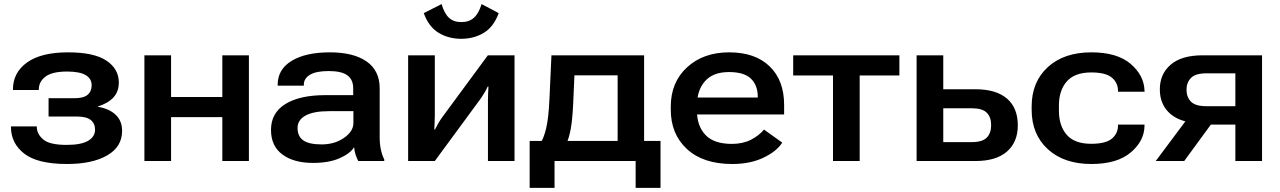

<svg xmlns="http://www.w3.org/2000/svg" viewBox="-20 -790 6281 942"><path d="M308.6 14.6Q432.6 14.6 505.9 -27.6Q579.1 -69.8 579.1 -147.9Q579.1 -196.8 547.6 -226.8Q516.1 -256.8 460 -266.1V-267.6Q510.3 -283.2 536.6 -312Q563 -340.8 563 -384.8Q563 -452.1 502 -492.7Q440.9 -533.2 314.5 -533.2Q181.6 -533.2 112.5 -483.4Q43.5 -433.6 43.5 -351.1V-348.6H170.4V-351.1Q170.4 -389.6 203.4 -414.3Q236.3 -439 309.1 -439Q370.6 -439 400.1 -421.6Q429.7 -404.3 429.7 -372.1Q429.7 -341.8 409.9 -325Q390.1 -308.1 344.2 -308.1H218.3V-218.3H356.9Q404.3 -218.3 425.3 -201.2Q446.3 -184.1 446.3 -153.8Q446.3 -119.1 412.1 -99.1Q377.9 -79.1 306.6 -79.1Q223.1 -79.1 191.9 -106Q160.6 -132.8 160.6 -167.5V-169.9H33.7V-167.5Q33.7 -86.9 99.1 -36.1Q164.6 14.6 308.6 14.6Z M688.5 -518.6V0H819.3V-215.3H1070.8V0H1201.2V-518.6H1070.8V-314H819.3V-518.6Z M1309.6 -152.8Q1309.6 -73.2 1365.5 -32Q1421.4 9.3 1515.6 9.3Q1594.2 9.3 1646.2 -13.7Q1698.2 -36.6 1717.3 -67.9Q1718.8 -49.3 1724.9 -30.5Q1731 -11.7 1737.8 0H1865.2V-7.8Q1854.5 -28.3 1848.6 -56.4Q1842.8 -84.5 1842.8 -116.2V-356.4Q1842.8 -443.8 1778.6 -488.5Q1714.4 -533.2 1598.1 -533.2Q1479.5 -533.2 1410.9 -491.5Q1342.3 -449.7 1342.3 -374V-369.6H1470.7V-374.5Q1470.7 -405.3 1501 -423.3Q1531.2 -441.4 1592.8 -441.4Q1655.8 -441.4 1684.3 -420.4Q1712.9 -399.4 1712.9 -356.9V-323.2H1575.7Q1450.2 -323.2 1379.9 -279.5Q1309.6 -235.8 1309.6 -152.8ZM1439.9 -162.1Q1439.9 -201.7 1479.2 -223.1Q1518.6 -244.6 1593.8 -244.6H1713.9V-186.5Q1713.9 -145.5 1667.7 -113.5Q1621.6 -81.5 1558.1 -81.5Q1496.1 -81.5 1468 -101.3Q1439.9 -121.1 1439.9 -162.1Z M1982.4 0H2113.3L2339.4 -307.6Q2350.1 -323.7 2358.4 -337.6Q2366.7 -351.6 2372.6 -365.2H2376.5Q2375.5 -350.6 2374.8 -331.8Q2374 -313 2374 -298.3V0H2504.4V-518.6H2373.5L2147.9 -212.4Q2136.7 -196.3 2128.9 -182.6Q2121.1 -168.9 2114.3 -154.8H2110.8Q2111.3 -169.4 2112.3 -188.2Q2113.3 -207 2113.3 -222.2V-518.6H1982.4ZM2243.2 -681.6Q2205.6 -681.6 2182.9 -702.6Q2160.2 -723.6 2146.5 -770L2059.1 -725.6Q2083.5 -658.2 2132.1 -628.9Q2180.7 -599.6 2243.2 -599.6Q2304.7 -599.6 2353.5 -628.9Q2402.3 -658.2 2426.8 -725.6L2342.8 -770Q2328.6 -723.6 2304.9 -702.6Q2281.2 -681.6 2243.2 -681.6Z M3098.6 131.8H3220.7V-98.6H2578.6V131.8H2700.7V0H3098.6ZM2798.3 -420.4H3010.3V-7.3H3140.1V-518.6H2685.5L2675.8 -305.2Q2671.4 -208 2659.2 -158.7Q2647 -109.4 2630.9 -86.9H2759.8Q2772.5 -115.7 2780.3 -158.2Q2788.1 -200.7 2792 -277.8Z M3271 -251.5Q3271 -132.3 3350.3 -58.8Q3429.7 14.6 3572.3 14.6Q3661.1 14.6 3725.8 -16.4Q3790.5 -47.4 3817.9 -90.3L3728.5 -154.3Q3703.1 -124 3663.6 -104Q3624 -84 3570.8 -84Q3482.4 -84 3440.9 -128.2Q3399.4 -172.4 3399.4 -246.6V-272.5Q3399.4 -347.2 3439 -391.8Q3478.5 -436.5 3556.2 -436.5Q3631.3 -436.5 3664.6 -403.8Q3697.8 -371.1 3697.8 -315.4V-311.5H3355.5V-228.5H3827.1V-275.9Q3827.1 -395.5 3756.1 -464.4Q3685.1 -533.2 3557.6 -533.2Q3430.7 -533.2 3350.8 -459.7Q3271 -386.2 3271 -267.1Z M3871.6 -419.9H4066.9V0H4197.8V-419.9H4392.6V-518.6H3871.6Z M4607.9 -518.6H4477.1V0H4766.1Q4867.2 0 4920.4 -46.4Q4973.6 -92.8 4973.6 -175.3Q4973.6 -260.7 4920.4 -306.4Q4867.2 -352.1 4766.1 -352.1H4607.9ZM4748 -258.8Q4799.3 -258.8 4821 -237.3Q4842.8 -215.8 4842.8 -176.8Q4842.8 -136.2 4821 -114.5Q4799.3 -92.8 4748 -92.8H4607.9V-258.8Z M5041.5 -251.5Q5041.5 -130.9 5120.8 -58.1Q5200.2 14.6 5334.5 14.6Q5461.4 14.6 5528.3 -42.5Q5595.2 -99.6 5595.2 -174.3V-178.7H5465.3V-174.3Q5464.8 -134.3 5434.6 -109.4Q5404.3 -84.5 5333.5 -84.5Q5252 -84.5 5213.6 -128.7Q5175.3 -172.9 5175.3 -246.6V-272.5Q5175.3 -346.2 5213.9 -390.4Q5252.4 -434.6 5334 -434.6Q5403.8 -434.6 5434.3 -409.7Q5464.8 -384.8 5465.3 -344.7V-339.8H5595.7L5595.2 -346.2Q5592.8 -420.4 5526.9 -476.8Q5460.9 -533.2 5334.5 -533.2Q5200.2 -533.2 5120.8 -460.7Q5041.5 -388.2 5041.5 -267.1Z M5790 0 5941.9 -207.5 5811.5 -215.8 5650.4 0ZM6041 0H6171.9V-518.6H5879.4Q5777.3 -518.6 5723.9 -472.9Q5670.4 -427.2 5670.4 -351.6Q5670.4 -274.9 5723.6 -230Q5776.9 -185.1 5878.9 -185.1L5906.2 -178.7H6041ZM5898.4 -269Q5844.7 -269 5823 -291.5Q5801.3 -314 5801.3 -350.1Q5801.3 -384.8 5823.2 -407.5Q5845.2 -430.2 5898.4 -430.2H6041V-269Z"/></svg>

Font: Roboto Flex
Style: wght 600 wdth 140 opsz 13.0 GRAD 0.00 slnt 0.00 XTRA 468 XOPQ 96 YOPQ 79 YTLC 514 YTUC 712 YTAS 750 YTDE -203.00 YTFI 738
Weight: 600
Width: 8
Designer: Berlow after Robertson
Foundry: Google
Version: Version 3.100